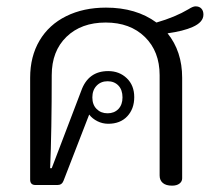

<svg xmlns="http://www.w3.org/2000/svg" viewBox="-20 -583 684 605"><path d="M483 -30V-346Q483 -421 436.5 -466.5Q390 -512 313 -512Q236 -512 189.5 -467Q143 -422 143 -346Q143 -171 138 -53H143L236 -297Q258 -359 321 -359Q356 -359 379.5 -336.5Q403 -314 403 -277Q403 -240 381 -216.5Q359 -193 321 -193Q303 -193 287 -201Q271 -209 261 -222L180 -13Q175 0 161 0H92Q75 0 75 -17V-338Q75 -405 104.5 -455Q134 -505 188.5 -532Q243 -559 314 -559Q409 -559 473 -512Q532 -529 574 -554Q588 -563 596 -563Q608 -563 614.5 -556Q621 -549 621 -537Q621 -513 587 -498Q558 -485 508 -478Q554 -421 554 -338V-21Q554 -11 545.5 -4.5Q537 2 522 2Q503 2 493 -6.5Q483 -15 483 -30ZM366 -276Q366 -300 353 -313.5Q340 -327 319 -327Q298 -327 284.5 -313Q271 -299 271 -276Q271 -253 284.5 -239.5Q298 -226 319 -226Q340 -226 353 -239.5Q366 -253 366 -276Z"/></svg>

Font: Maitree
Style: Regular
Weight: 400
Designer: CadsonDemak Team
Foundry: CadsonDemak
Version: Version 1.001